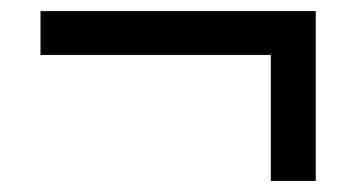

<svg xmlns="http://www.w3.org/2000/svg" viewBox="-20 -416 642 346"><path d="M468 -90V-317H53V-396H549V-90Z"/></svg>

Font: Atkinson Hyperlegible
Style: Regular
Weight: 400
Designer: Elliott Scott, Megan Eiswerth, Linus Boman, Theodore Petrosky
Foundry: Braille Institute
Version: Version 1.006; ttfautohint (v1.8.3)